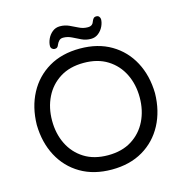

<svg xmlns="http://www.w3.org/2000/svg" viewBox="-124 -977 1059 1101"><g transform="rotate(-15 406.0 -426.0)"><path d="M406 10Q299 10 221 -36Q143 -82 100 -163Q57 -244 55 -349Q57 -454 100 -535Q143 -616 221 -662Q299 -708 406 -708Q513 -708 591 -662Q669 -616 712 -535Q755 -454 757 -349Q755 -244 712 -163Q669 -82 591 -36Q513 10 406 10ZM406 -75Q489 -75 547 -111.5Q605 -148 635.5 -210Q666 -272 666 -349Q666 -426 635.5 -488Q605 -550 547 -586.5Q489 -623 406 -623Q323 -623 265 -586.5Q207 -550 176.5 -488Q146 -426 146 -349Q146 -272 176.5 -210Q207 -148 265 -111.5Q323 -75 406 -75ZM268 -743Q259 -743 252 -749.5Q245 -756 245 -766Q245 -786 255 -808Q265 -830 284 -845.5Q303 -861 329 -861Q358 -861 383 -849.5Q408 -838 432 -826Q456 -814 483 -814Q499 -814 507.5 -821Q516 -828 520 -841Q523 -849 528.5 -855.5Q534 -862 545 -862Q556 -862 561.5 -855.5Q567 -849 568 -840Q568 -819 557.5 -797Q547 -775 528 -760Q509 -745 484 -745Q454 -745 429 -757Q404 -769 380 -781Q356 -793 330 -793Q315 -793 306 -784Q297 -775 291 -761Q289 -754 283.5 -748.5Q278 -743 268 -743Z"/></g></svg>

Font: Varela Round
Style: Regular
Weight: 400
Designer: Joe Prince, Avraham Cornfeld
Foundry: Joe Prince, Avraham Cornfeld
Version: Version 3.010; ttfautohint (v1.8.4.7-5d5b)